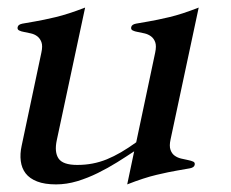

<svg xmlns="http://www.w3.org/2000/svg" viewBox="-20 -482 614 510"><path d="M336.4 -80.1Q315.9 -66.4 291.3 -51Q266.6 -35.6 240 -22.5Q213.4 -9.3 185.1 -0.7Q156.7 7.8 128.9 7.8Q98.6 7.8 78.6 0Q58.6 -7.8 48.1 -21.5Q37.6 -35.2 35.2 -54.2Q32.7 -73.2 37.6 -95.2L89.8 -341.8Q93.8 -359.9 90.1 -369.9Q86.4 -379.9 79.1 -385.5Q71.8 -391.1 62 -393.3Q52.2 -395.5 44.2 -397Q36.1 -398.4 30.8 -401.1Q25.4 -403.8 26.9 -410.2Q28.3 -417 39.6 -419.2Q50.8 -421.4 72.8 -425Q94.7 -428.7 127.7 -436.5Q160.6 -444.3 206.1 -461.9L130.9 -109.9Q124 -78.1 135.5 -61Q147 -43.9 185.1 -43.9Q206.5 -43.9 225.8 -47.6Q245.1 -51.3 263.7 -58.8Q282.2 -66.4 301.5 -77.6Q320.8 -88.9 341.8 -104L392.1 -341.8Q396 -359.9 392.3 -369.9Q388.7 -379.9 381.1 -385.5Q373.5 -391.1 364 -393.3Q354.5 -395.5 346.2 -397Q337.9 -398.4 332.5 -401.1Q327.1 -403.8 328.6 -410.2Q330.1 -417 341.3 -419.2Q352.5 -421.4 374.5 -425Q396.5 -428.7 429.7 -436.5Q462.9 -444.3 507.8 -461.9L433.1 -111.8Q429.2 -94.2 432.9 -84Q436.5 -73.7 444.1 -68.4Q451.7 -63 461.2 -60.8Q470.7 -58.6 479.2 -56.9Q487.8 -55.2 493.2 -52.7Q498.5 -50.3 497.1 -43.9Q495.6 -37.1 484.4 -34.9Q473.1 -32.7 451.2 -29.1Q429.2 -25.4 396 -17.6Q362.8 -9.8 317.9 7.8Z"/></svg>

Font: XB Zar
Style: Italic
Weight: 400
Italic angle: -12°
Designer: Behnam
Foundry: Irmug
Version: Version 8.005 2009